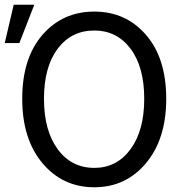

<svg xmlns="http://www.w3.org/2000/svg" viewBox="-45 -773 772 812"><path d="M37 -591H-25L13 -753H100ZM354 19Q220 19 134.5 -83Q49 -185 49 -355Q49 -527 134.5 -625.5Q220 -724 354 -724Q487 -724 572.5 -625.5Q658 -527 658 -355Q658 -185 572.5 -83Q487 19 354 19ZM354 -63Q449 -63 507 -142Q565 -221 565 -355Q565 -490 507 -567Q449 -644 354 -644Q257 -644 199 -567Q141 -490 141 -355Q141 -221 199 -142Q257 -63 354 -63Z"/></svg>

Font: LXGW 975 Gothic SC
Style: Regular
Weight: 400
Version: Version 2.01;February 25, 2021